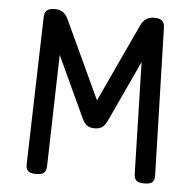

<svg xmlns="http://www.w3.org/2000/svg" viewBox="-46 -631 692 682"><g transform="rotate(5 300.0 -289.5)"><path d="M476.6 -584.5Q443.8 -584.5 429.2 -552.7L299.8 -274.4L170.4 -552.7Q155.8 -584.5 123.5 -584.5H122.6Q104.5 -584.5 95.2 -577.4Q85.9 -570.3 85.4 -552.7L70.8 -26.9Q70.3 -9.8 78.4 -2.4Q86.4 4.9 106.4 4.9H107.4Q127.4 4.9 135.3 -2.4Q143.1 -9.8 143.6 -26.9L153.8 -423.8L254.9 -206.1Q262.7 -189 272.9 -181.9Q283.2 -174.8 299.8 -174.8Q316.4 -174.8 326.7 -181.9Q336.9 -189 344.7 -206.1L445.8 -423.8L456.1 -26.9Q456.5 -9.8 464.4 -2.4Q472.2 4.9 492.2 4.9H493.2Q513.2 4.9 521.2 -2.4Q529.3 -9.8 528.8 -26.9L514.2 -552.7Q513.7 -570.3 504.6 -577.4Q495.6 -584.5 477.5 -584.5Z"/></g></svg>

Font: Courier Prime Code
Style: Regular
Weight: 400
Designer: Alan Dague-Greene
Foundry: Quote-Unquote Apps
Version: Version 3.18